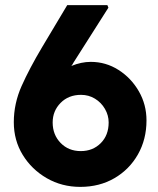

<svg xmlns="http://www.w3.org/2000/svg" viewBox="-20 -731 619 751"><path d="M294 0Q222 0 163 -34Q104 -68 69 -125Q34 -182 34 -253Q34 -326 64.5 -394.5Q95 -463 145 -547L243 -711H400L404 -701L268 -487Q264 -479 259 -473Q298 -489 335 -489Q394 -489 443.5 -457.5Q493 -426 523 -374Q553 -322 553 -260Q553 -186 519.5 -127Q486 -68 427.5 -34Q369 0 294 0ZM296 -140Q343 -140 374 -171Q405 -202 405 -252Q405 -280 390.5 -305Q376 -330 351.5 -345Q327 -360 297 -360Q248 -360 217 -328.5Q186 -297 186 -252Q186 -204 217 -172Q248 -140 296 -140Z"/></svg>

Font: Lexend
Style: Bold
Weight: 700
Designer: Bonnie Shaver-Troup, Thomas Jockin
Foundry: Lexend
Version: Version 1.007; ttfautohint (v1.8.3)